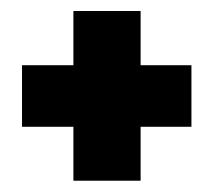

<svg xmlns="http://www.w3.org/2000/svg" viewBox="-20 -410 368 340"><path d="M110 -90V-185.5H19V-294.5H110V-390.5H229V-294.5H319V-185.5H229V-90Z"/></svg>

Font: Anybody ExtraExpanded Regular
Style: Bold
Weight: 700
Width: 8
Designer: Tyler Finck
Foundry: Etcetera Type Company
Version: Version 1.010; ttfautohint (v1.8.3) -l 8 -r 50 -G 200 -x 14 